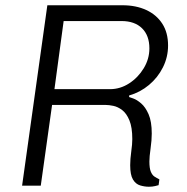

<svg xmlns="http://www.w3.org/2000/svg" viewBox="-20 -706 710 730"><path d="M546 4Q530 4 513 -1Q496 -6 485.5 -23.5Q475 -41 475 -78Q475 -101 479 -129.5Q483 -158 483 -177Q483 -222 472 -248.5Q461 -275 444.5 -287.5Q428 -300 411 -303.5Q394 -307 382 -307H178L135 0H64L160 -686H446Q497 -686 536 -668Q575 -650 597 -616Q619 -582 619 -533Q619 -489 599.5 -450Q580 -411 546.5 -383Q513 -355 471 -343V-337Q474 -336 487 -331.5Q500 -327 516.5 -313Q533 -299 545 -271.5Q557 -244 557 -198Q557 -173 552.5 -141.5Q548 -110 548 -92Q548 -66 553.5 -53Q559 -40 567.5 -34.5Q576 -29 586 -24L583 -2Q580 -1 569.5 1.5Q559 4 546 4ZM187 -367H398Q437 -367 471 -389Q505 -411 526.5 -446.5Q548 -482 548 -522Q548 -571 520 -598.5Q492 -626 442 -626H222Z"/></svg>

Font: Chivo ExtraLight
Style: Italic
Weight: 250
Italic angle: -8.05°
Designer: Hector Gatti
Foundry: Omnibus-Type
Version: Version 2.002